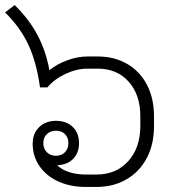

<svg xmlns="http://www.w3.org/2000/svg" viewBox="-52 -730 694 758"><path d="M556 -271V-232Q556 -160 527.5 -106Q499 -52 447.5 -22Q396 8 329 8H285Q226 8 178.5 -13.5Q131 -35 104 -74Q77 -113 77 -163Q77 -203 102.5 -228Q128 -253 169 -253Q210 -253 235 -229Q260 -205 260 -165Q260 -126 236.5 -102.5Q213 -79 174 -78Q191 -60 221 -50.5Q251 -41 285 -41H329Q407 -41 454.5 -94Q502 -147 502 -233V-271Q502 -356 456 -407.5Q410 -459 334 -459H293Q251 -459 207 -438.5Q163 -418 135 -385H106Q92 -485 60 -553.5Q28 -622 -32 -681L6 -710Q62 -655 95.5 -592.5Q129 -530 143 -453Q173 -477 213.5 -492Q254 -507 293 -507H334Q400 -507 450.5 -477.5Q501 -448 528.5 -394.5Q556 -341 556 -271ZM169 -115Q191 -115 204.5 -129Q218 -143 218 -165Q218 -187 204.5 -200.5Q191 -214 169 -214Q147 -214 133 -200.5Q119 -187 119 -165Q119 -143 133 -129Q147 -115 169 -115Z"/></svg>

Font: Bai Jamjuree Light
Style: Regular
Weight: 300
Designer: Katatrad Aksorn Co.,Ltd.
Foundry: Cadson Demak Co.,Ltd.
Version: Version 1.000; ttfautohint (v1.6)